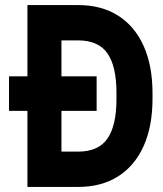

<svg xmlns="http://www.w3.org/2000/svg" viewBox="-20 -736 640 756"><path d="M88 0V-716H288Q379.5 -716 445 -674.5Q510.5 -633 545.5 -555.2Q580.5 -477.5 580.5 -369V-347Q580.5 -238.5 545.5 -160.8Q510.5 -83 445 -41.5Q379.5 0 288 0ZM15.5 -299.5V-435.5H360.5V-299.5ZM222 -139H287.5Q367.5 -139 403 -190.2Q438.5 -241.5 438.5 -344.5V-371.5Q438.5 -475 403 -526Q367.5 -577 287.5 -577H222Z"/></svg>

Font: Google Sans Code
Style: Regular
Weight: 400
Monospace: yes
Designer: Google Sans Code Authors
Foundry: Google LLC
Version: Version 6.000